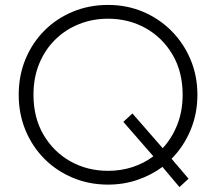

<svg xmlns="http://www.w3.org/2000/svg" viewBox="-20 -735 878 780"><path d="M709 25 640 -57Q594.5 -23.5 538.2 -4.2Q482 15 419 15Q342 15 275.8 -12.8Q209.5 -40.5 160.2 -90Q111 -139.5 83.5 -206Q56 -272.5 56 -350Q56 -428 83.5 -494.5Q111 -561 160.2 -610.5Q209.5 -660 275.8 -687.5Q342 -715 419 -715Q495.5 -715 561.5 -687Q627.5 -659 677 -609Q726.5 -559 754.2 -492.8Q782 -426.5 782 -350Q782 -273 754 -206.2Q726 -139.5 677 -90L746 -9ZM419 -41Q471.5 -41 518.2 -56.2Q565 -71.5 603 -100L481 -240L518 -274L641 -133Q678.5 -173.5 700.2 -228.5Q722 -283.5 722 -350Q722 -443 681.2 -512.5Q640.5 -582 571.8 -620.5Q503 -659 419 -659Q356 -659 301 -637Q246 -615 204.5 -574.2Q163 -533.5 139.5 -476.8Q116 -420 116 -350Q116 -257 156.8 -187.5Q197.5 -118 266.2 -79.5Q335 -41 419 -41Z"/></svg>

Font: Geologica Roman Thin
Style: Regular
Weight: 250
Designer: Sindre Bremnes, Frode Helland
Foundry: Monokrom Skriftforlag AS
Version: Version 1.010;gftools[0.9.28]